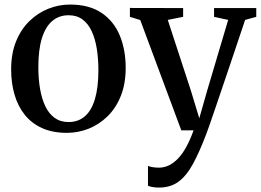

<svg xmlns="http://www.w3.org/2000/svg" viewBox="-20 -573 1146 844"><path d="M29 -268Q29 -337.5 50.5 -390.8Q72 -444 109 -480Q146 -516 192.2 -534.5Q238.5 -553 287.5 -553Q372 -553 426.2 -516.5Q480.5 -480 506.5 -417Q532.5 -354 532.5 -274.5Q532.5 -204.5 511 -151Q489.5 -97.5 452.5 -61.5Q415.5 -25.5 369.5 -7.2Q323.5 11 274 11Q211 11 164.8 -10Q118.5 -31 88.5 -68.8Q58.5 -106.5 43.8 -157.2Q29 -208 29 -268ZM281.5 -36.5Q323.5 -36.5 352.8 -61.5Q382 -86.5 397.2 -137.2Q412.5 -188 412.5 -264.5Q412.5 -315 405.5 -358.8Q398.5 -402.5 383.2 -435.5Q368 -468.5 343 -487.2Q318 -506 281.5 -506Q239.5 -506 209.8 -480.8Q180 -455.5 164.2 -405Q148.5 -354.5 148.5 -277.5Q148.5 -227 156 -183Q163.5 -139 179.2 -106Q195 -73 220.2 -54.8Q245.5 -36.5 281.5 -36.5ZM679 251.5Q663.5 251.5 650.5 249.2Q637.5 247 630.5 243.5V156Q637 159.5 650.8 161.8Q664.5 164 678.5 164Q701.5 164 722.8 153.8Q744 143.5 763.2 123.2Q782.5 103 799.2 72.2Q816 41.5 831 0H777L596.5 -485L551 -499V-538L785 -537.5V-499L717.5 -485.5L819 -175L856 -53L890.5 -174L983 -485.5L921 -499V-537.5H1106.5V-499L1057.5 -485.5Q1031 -406 1007 -335Q983 -264 962.8 -204.2Q942.5 -144.5 927 -98.8Q911.5 -53 901.2 -23.8Q891 5.5 887 15.5Q857.5 93.5 829 146.2Q800.5 199 765.2 225.2Q730 251.5 679 251.5Z"/></svg>

Font: Merriweather 60pt Medium
Style: Regular
Weight: 500
Version: Version 2.100